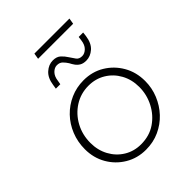

<svg xmlns="http://www.w3.org/2000/svg" viewBox="-233 -958 1100 1100"><g transform="rotate(-45 316.5 -408.0)"><path d="M302 13Q233 13 177 -20.5Q121 -54 88.5 -110.5Q56 -167 56 -237Q56 -296 77 -348Q98 -400 135.5 -439Q173 -478 223 -500Q273 -522 330 -522Q400 -522 455.5 -488.5Q511 -455 544 -398Q577 -341 577 -269Q577 -213 556 -162Q535 -111 498.5 -72Q462 -33 412 -10Q362 13 302 13ZM304 -29Q372 -29 422 -63Q472 -97 500.5 -152Q529 -207 529 -269Q529 -329 502.5 -377Q476 -425 430.5 -452.5Q385 -480 328 -480Q265 -480 214 -447.5Q163 -415 133.5 -360.5Q104 -306 104 -240Q104 -181 130 -133Q156 -85 201.5 -57Q247 -29 304 -29ZM421 -590Q397 -590 382 -599Q367 -608 357.5 -621.5Q348 -635 341 -649Q331 -665 318 -678Q305 -691 283 -691Q263 -691 245.5 -673.5Q228 -656 224 -623L220 -600H184L188 -626Q195 -676 223.5 -701.5Q252 -727 286 -727Q317 -727 334.5 -710.5Q352 -694 363 -676Q376 -657 387 -641Q398 -625 423 -625Q443 -625 461 -642.5Q479 -660 483 -694L486 -717H522L519 -691Q512 -640 483.5 -615Q455 -590 421 -590ZM233 -793 239 -829H523L517 -793Z"/></g></svg>

Font: MuseoModerno ExtraLight
Style: Italic
Weight: 250
Italic angle: -9°
Designer: Pablo Cosgaya, Héctor Gatti, Marcela Romero, and the Authors of The MuseoModerno Project.
Foundry: Omnibus-Type Team
Version: Version 1.003